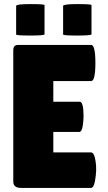

<svg xmlns="http://www.w3.org/2000/svg" viewBox="-20 -920 528 940"><path d="M425 0H83Q45 0 45 -31V-674Q45 -700 68 -700H426Q447 -700 447 -612Q447 -523 426 -523H241V-422H370Q389 -422 389 -352Q389 -328 385 -303Q380 -274 368 -274H241V-174H425Q442 -174 448 -130Q455 -88 445 -34Q439 0 425 0ZM59 -751V-891Q59 -900 129 -900Q198 -900 198 -895V-752Q198 -746 129 -746Q59 -746 59 -751ZM289 -751V-891Q289 -900 359 -900Q428 -900 428 -895V-752Q428 -746 359 -746Q289 -746 289 -751Z"/></svg>

Font: FC Lilita One
Style: Regular
Weight: 400
Designer: Juan Montoreano
Foundry: Juan Montoreano
Version: Version 1.002